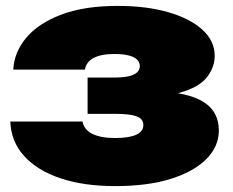

<svg xmlns="http://www.w3.org/2000/svg" viewBox="-20 -613 789 651"><path d="M370 18Q264 18 185 -8.5Q106 -35 61.5 -84.5Q17 -134 15 -201H260Q264 -174 292.5 -159.5Q321 -145 370 -145Q417 -145 441.5 -156Q466 -167 466 -189Q466 -210 443.5 -218.5Q421 -227 370 -227H277V-350H368Q412 -350 433 -360Q454 -370 454 -389Q454 -409 432 -419.5Q410 -430 369 -430Q323 -430 297.5 -416.5Q272 -403 268 -377H25Q28 -436 69 -485Q110 -534 188 -563.5Q266 -593 379 -593Q477 -593 551 -571.5Q625 -550 666.5 -512Q708 -474 708 -424Q708 -388 685 -355.5Q662 -323 607 -304Q596 -300 583 -297Q625 -290 654 -276Q722 -244 722 -170Q722 -117 680.5 -74.5Q639 -32 560.5 -7Q482 18 370 18Z"/></svg>

Font: Bounded
Style: Regular
Weight: 900
Designer: Vlad Churkin
Version: Version 1.0